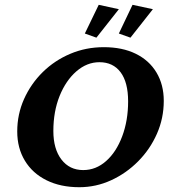

<svg xmlns="http://www.w3.org/2000/svg" viewBox="-20 -781 731 810"><path d="M314.5 8.8Q235.4 8.8 176.3 -20.5Q117.2 -49.8 85 -103Q52.7 -156.2 52.7 -226.6Q52.7 -298.8 81.5 -363.3Q110.4 -427.7 160.6 -477.1Q210.9 -526.4 276.9 -554.2Q342.8 -582 418 -582Q496.1 -582 552.7 -554.2Q609.4 -526.4 640.1 -475.1Q670.9 -423.8 670.9 -355.5Q670.9 -282.2 642.1 -216.8Q613.3 -151.4 563 -100.6Q512.7 -49.8 448.7 -20.5Q384.8 8.8 314.5 8.8ZM331.1 -63.5Q384.8 -63.5 427.7 -101.6Q470.7 -139.6 495.6 -206.1Q520.5 -272.5 520.5 -353.5Q520.5 -433.6 488.8 -476.1Q457 -518.6 399.4 -518.6Q346.7 -518.6 302.2 -480Q257.8 -441.4 231.4 -376Q205.1 -310.5 205.1 -228.5Q205.1 -152.3 239.3 -107.9Q273.4 -63.5 331.1 -63.5ZM530.3 -622.1 481.4 -639.6 539.1 -760.7 625 -742.2ZM386.7 -622.1 337.9 -639.6 396.5 -760.7 481.4 -742.2Z"/></svg>

Font: Crimson Pro ExtraLight
Style: Bold Italic
Weight: 700
Italic angle: -12°
Version: Version 1.002